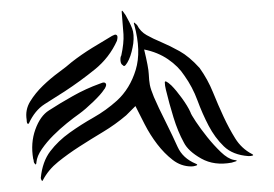

<svg xmlns="http://www.w3.org/2000/svg" viewBox="-20 -765 504 353"><path d="M225 -685Q224 -678 222 -670Q220 -662 217 -655.5Q214 -649 211 -645.5Q208 -642 206 -645Q202 -647 201.5 -653.5Q201 -660 203 -663Q208 -686 207 -702Q206 -718 204 -740Q203 -748 206 -744Q209 -740 211 -737Q219 -723 223 -712.5Q227 -702 225 -685ZM406 -466Q374 -460 350 -473.5Q326 -487 318 -503Q307 -523 299 -549Q291 -575 285 -600Q283 -608 283 -613.5Q283 -619 295 -608Q304 -599 314.5 -584.5Q325 -570 330 -559Q331 -555 340 -541.5Q349 -528 361 -513Q373 -498 386 -485.5Q399 -473 410 -471Q418 -470 414 -468.5Q410 -467 406 -466ZM195 -690Q181 -659 154.5 -637.5Q128 -616 99 -597Q80 -585 62 -573.5Q44 -562 33 -538Q33 -537 30 -538Q29 -541 29 -545Q26 -563 35.5 -578.5Q45 -594 59 -607.5Q73 -621 88 -632Q103 -643 112 -651Q130 -665 149.5 -677Q169 -689 186 -699Q188 -700 190.5 -701Q193 -702 195 -700Q197 -698 195 -690ZM174 -612Q176 -610 174.5 -606Q173 -602 171 -600Q166 -592 151.5 -578Q137 -564 126 -556Q116 -549 103 -538.5Q90 -528 78 -516Q66 -504 57 -491Q48 -478 47 -467Q47 -464 46 -463Q45 -462 44 -464Q42 -466 42 -468.5Q42 -471 41 -473Q36 -502 45 -527Q54 -552 70 -562Q90 -575 114 -588.5Q138 -602 163 -611Q165 -612 168.5 -613Q172 -614 174 -612ZM288 -534Q297 -516 306.5 -495Q316 -474 340 -464Q345 -462 340.5 -460.5Q336 -459 332 -459Q313 -459 297.5 -471Q282 -483 269 -500Q256 -517 246 -536.5Q236 -556 229 -570L212 -553Q192 -536 169.5 -522.5Q147 -509 126 -495.5Q105 -482 87 -467.5Q69 -453 59 -434Q58 -431 56.5 -433.5Q55 -436 55 -438Q58 -468 72.5 -487Q87 -506 108 -521Q129 -536 152 -549Q175 -562 195 -580Q219 -602 229.5 -636.5Q240 -671 227 -719Q225 -725 227.5 -723Q230 -721 232 -719Q238 -707 249.5 -700.5Q261 -694 276.5 -687.5Q292 -681 310 -671Q328 -661 347 -640Q362 -619 371.5 -595.5Q381 -572 391 -550.5Q401 -529 412.5 -510.5Q424 -492 443 -482Q447 -480 444.5 -479Q442 -478 437 -478Q408 -480 391.5 -496Q375 -512 363.5 -534Q352 -556 343 -580.5Q334 -605 319 -626Q308 -643 289 -656Q270 -669 245 -674Q253 -641 253.5 -629Q254 -617 255.5 -609Q257 -601 263 -586.5Q269 -572 288 -534Z"/></svg>

Font: mr_AkronimG
Style: Regular
Weight: 400
Version: Version 1.002 April 14, 2020